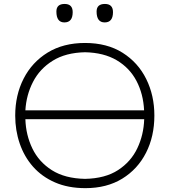

<svg xmlns="http://www.w3.org/2000/svg" viewBox="-20 -943 858 972"><path d="M412.5 9.5Q325 9.5 258.5 -19.5Q192 -48.5 147.2 -99.2Q102.5 -150 79.8 -216.5Q57 -283 57 -357.5Q57 -461.5 99.5 -544.8Q142 -628 221.2 -676.8Q300.5 -725.5 410.5 -725.5Q522 -725.5 600.5 -676Q679 -626.5 720.2 -543.2Q761.5 -460 761.5 -358Q761.5 -252.5 719.2 -169.5Q677 -86.5 598.8 -38.5Q520.5 9.5 412.5 9.5ZM410.5 -678.5Q312.5 -676.5 246.8 -635.5Q181 -594.5 147 -528.2Q113 -462 108.5 -384.5H709.5Q705.5 -467.5 671 -533.2Q636.5 -599 571.2 -637.8Q506 -676.5 410.5 -678.5ZM410.5 -37.5Q512.5 -39.5 577.8 -82Q643 -124.5 675.2 -192.5Q707.5 -260.5 710 -339.5H108.5Q111 -259.5 143.8 -191.5Q176.5 -123.5 242.5 -81.5Q308.5 -39.5 410.5 -37.5ZM510 -829.5Q469 -829.5 469 -884.5Q469 -923 511 -923Q552 -923 552 -881.5Q552 -829.5 510 -829.5ZM306 -829.5Q265.5 -829.5 265.5 -884.5Q265.5 -923 307 -923Q348 -923 348 -881.5Q348 -829.5 306 -829.5Z"/></svg>

Font: Commissioner Loud ExtraLight
Style: Regular
Weight: 200
Designer: Kostas Bartsokas
Foundry: Kostas Bartsokas
Version: Version 1.000; ttfautohint (v1.8.3)